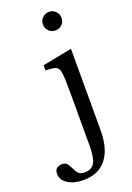

<svg xmlns="http://www.w3.org/2000/svg" viewBox="-331 -874 830 1203"><g transform="rotate(-20 83.5 -272.5)"><path d="M213 -540V2Q213 127 160 193.5Q107 260 8 260Q-56 260 -96.5 234Q-137 208 -137 167Q-137 120 -86 120Q-68 120 -58.5 128.5Q-49 137 -34 167Q-20 197 -7.5 207Q5 217 29 217Q77 217 96 184Q115 151 115 68V-280Q115 -402 108 -427Q103 -450 84.5 -458.5Q66 -467 17 -467V-502ZM118 -699Q100 -717 100 -743Q100 -769 118 -787Q136 -805 162 -805Q188 -805 206 -787Q224 -769 224 -743Q224 -717 206 -699Q188 -681 162 -681Q136 -681 118 -699Z"/></g></svg>

Font: Libre Baskerville
Style: Regular
Weight: 400
Designer: Pablo Impallari, Rodrigo Fuenzalida
Foundry: Pablo Impallari, Rodrigo Fuenzalida
Version: Version 1.000